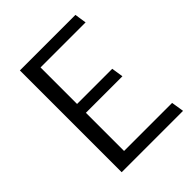

<svg xmlns="http://www.w3.org/2000/svg" viewBox="-192 -794 907 907"><g transform="rotate(-45 261.5 -340.0)"><path d="M172 -63V-318H416L407 -377H172V-621H473L464 -680H93V0H503L493 -63Z"/></g></svg>

Font: Catamaran
Style: Regular
Weight: 400
Designer: Pria Ravichandran
Version: Version 1.000;PS 001.000;hotconv 1.0.70;makeotf.lib2.5.58329